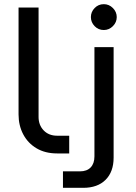

<svg xmlns="http://www.w3.org/2000/svg" viewBox="-20 -736 653 921"><path d="M254 0Q197 0 155.5 -24.5Q114 -49 91.5 -91.5Q69 -134 69 -187V-700H165V-175Q165 -136 189.5 -110.5Q214 -85 254 -85H312V0ZM282 165V86H363Q397 86 415 67Q433 48 433 14V-510H525V20Q525 88 486.5 126.5Q448 165 379 165ZM478 -592Q452 -592 434 -610.5Q416 -629 416 -654Q416 -679 434 -697.5Q452 -716 478 -716Q503 -716 521.5 -697.5Q540 -679 540 -654Q540 -629 521.5 -610.5Q503 -592 478 -592Z"/></svg>

Font: MuseoModerno
Style: Regular
Weight: 400
Designer: Pablo Cosgaya, Héctor Gatti, Marcela Romero, and the Authors of The MuseoModerno Project.
Foundry: Omnibus-Type Team
Version: Version 1.001